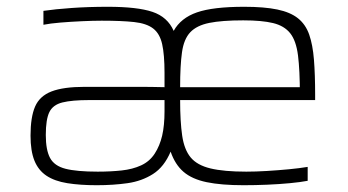

<svg xmlns="http://www.w3.org/2000/svg" viewBox="-20 -538 1027 566"><path d="M265 8Q216 8 178.5 2Q141 -4 117 -20Q93 -36 81.5 -64.5Q70 -93 70 -138Q70 -193 83.5 -224Q97 -255 132 -268.5Q167 -282 230 -282Q267 -282 306 -282Q345 -282 385.5 -282Q426 -282 465 -281V-323Q465 -377 458 -408Q451 -439 431.5 -454Q412 -469 375.5 -473Q339 -477 280 -477Q255 -477 222 -475.5Q189 -474 158.5 -471.5Q128 -469 108 -465V-506Q142 -511 191.5 -514.5Q241 -518 298 -518Q385 -518 429.5 -503Q474 -488 492 -447Q513 -485 560.5 -501.5Q608 -518 700 -518Q759 -518 797.5 -510Q836 -502 858.5 -484Q881 -466 891.5 -436Q902 -406 905.5 -362Q909 -318 909 -259V-243H511Q511 -180 517 -138.5Q523 -97 542 -74Q561 -51 600.5 -41.5Q640 -32 706 -32Q734 -32 767 -34Q800 -36 831.5 -39Q863 -42 887 -46V-5Q866 -1 834.5 2Q803 5 767.5 6.5Q732 8 698 8Q632 8 589 -1Q546 -10 521 -31.5Q496 -53 483 -91Q464 -46 431 -25Q398 -4 356 2Q314 8 265 8ZM268 -32Q306 -32 338.5 -35.5Q371 -39 396 -50.5Q421 -62 436 -85Q451 -108 458 -138Q465 -168 465 -210V-243H243Q192 -243 164 -236Q136 -229 125.5 -207.5Q115 -186 115 -140Q115 -96 127.5 -72.5Q140 -49 173 -40.5Q206 -32 268 -32ZM864 -259Q864 -331 858.5 -374.5Q853 -418 835.5 -440Q818 -462 785 -470Q752 -478 697 -478Q634 -478 597 -470.5Q560 -463 541 -443Q522 -423 516.5 -384Q511 -345 511 -281H883Z"/></svg>

Font: Saira SemiExpanded ExtraLight
Style: Regular
Weight: 250
Width: 6
Designer: Hector Gatti with collaboration of the Omnibus-Type team
Foundry: Omnibus-Type
Version: Version 1.101